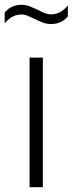

<svg xmlns="http://www.w3.org/2000/svg" viewBox="-56 -782 304 802"><path d="M67.5 0V-541.5H123V0ZM157 -681.5Q138.5 -681.5 121.5 -688.2Q104.5 -695 88.5 -703Q74 -710 60.5 -715.8Q47 -721.5 33.5 -721.5Q-6 -721.5 -36.5 -684.5V-729.5Q-10 -762 34 -762Q52.5 -762 69.5 -755Q86.5 -748 102.5 -740.5Q117 -733 130.5 -727.5Q144 -722 157.5 -722Q197 -722 227.5 -759V-713.5Q201 -681.5 157 -681.5Z"/></svg>

Font: Encode Sans Condensed Light
Style: Regular
Weight: 300
Width: 3
Designer: Multiple Designers
Foundry: Impallari Type
Version: Version 3.000; ttfautohint (v1.8.3) -l 8 -r 50 -G 200 -x 14 